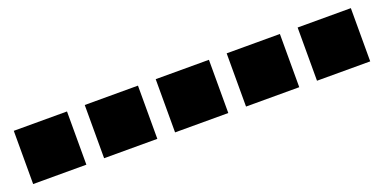

<svg xmlns="http://www.w3.org/2000/svg" viewBox="-17 -839 2033 1017"><g transform="rotate(-20 1000.0 -330.0)"><path d="M50 -180H350V-480H50Z M450 -180H750V-480H450Z M850 -180H1150V-480H850Z M1250 -180H1550V-480H1250Z M1650 -180H1950V-480H1650Z"/></g></svg>

Font: text-security-square
Style: Regular
Weight: 400
Monospace: yes
Foundry: Oskari Noppa
Version: Version 3.000;hotconv 1.0.118;makeotfexe 2.5.65603